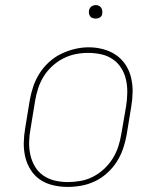

<svg xmlns="http://www.w3.org/2000/svg" viewBox="-20 -727 640 755"><path d="M246 8Q217 8 189 1.5Q161 -5 138.5 -20Q116 -35 101 -58.5Q86 -82 79.5 -109Q73 -136 73.5 -165Q74 -194 79 -223L97 -333Q102 -361 111 -387.5Q120 -414 135.5 -438.5Q151 -463 173 -483Q195 -503 221 -515.5Q247 -528 274.5 -534.5Q302 -541 329 -541Q358 -541 386 -533.5Q414 -526 436.5 -510.5Q459 -495 474 -472Q489 -449 495.5 -421.5Q502 -394 501.5 -365Q501 -336 496 -307L478 -197Q473 -169 464 -142.5Q455 -116 439.5 -91.5Q424 -67 402 -47Q380 -27 354 -14.5Q328 -2 300.5 3Q273 8 246 8ZM246 -11Q271 -11 296.5 -15.5Q322 -20 345.5 -32Q369 -44 389 -62.5Q409 -81 423 -103.5Q437 -126 445 -150.5Q453 -175 457 -200L476 -310Q480 -336 480.5 -362.5Q481 -389 475.5 -413.5Q470 -438 457 -459Q444 -480 423.5 -494Q403 -508 378 -513.5Q353 -519 326 -519Q301 -519 276.5 -514Q252 -509 228.5 -497Q205 -485 185 -466.5Q165 -448 151.5 -426Q138 -404 130 -379.5Q122 -355 118 -330L100 -220Q95 -194 94.5 -168Q94 -142 99.5 -117.5Q105 -93 117.5 -72Q130 -51 150 -37Q170 -23 195 -17Q220 -11 246 -11ZM356 -654Q350 -654 344 -656Q338 -658 334.5 -663Q331 -668 330 -674Q329 -680 330 -686Q331 -691 333.5 -695Q336 -699 339.5 -701.5Q343 -704 347.5 -705.5Q352 -707 356 -707Q363 -707 368.5 -704.5Q374 -702 377.5 -697Q381 -692 382 -686Q383 -680 382 -674Q382 -669 379.5 -665Q377 -661 373 -658.5Q369 -656 365 -655Q361 -654 356 -654Z"/></svg>

Font: Iosevka Slab ThExObl
Style: Regular
Weight: 100
Width: 7
Italic angle: -9°
Monospace: yes
Designer: Belleve Invis
Foundry: Belleve Invis
Version: Version 11.1.1; ttfautohint (v1.8.3)